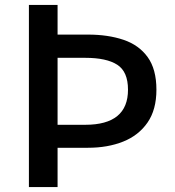

<svg xmlns="http://www.w3.org/2000/svg" viewBox="-20 -757 708 777"><path d="M97 0V-737H213V-617H336Q417 -617 479.5 -596Q542 -575 577.5 -526Q613 -477 613 -394Q613 -313 577 -261Q541 -209 478.5 -184Q416 -159 336 -159H213V0ZM213 -252H325Q498 -252 498 -394Q498 -467 454.5 -495Q411 -523 325 -523H213Z"/></svg>

Font: Source Han Sans TC Medium
Style: Regular
Weight: 500
Designer: Ryoko NISHIZUKA Ë•øÂ°öÊ∂ºÂ≠ê (kana, bopomofo & ideographs); Paul D. Hunt (Latin, Greek & Cyrillic); Sandoll Communicatio
Foundry: Adobe
Version: Version 2.004;hotconv 1.0.118;makeotfexe 2.5.65603